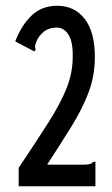

<svg xmlns="http://www.w3.org/2000/svg" viewBox="-20 -648 390 668"><path d="M45 -64Q108 -158 149.5 -223.5Q191 -289 212 -342Q233 -395 233 -451Q234 -502 218.5 -527Q203 -552 177 -552Q157 -552 141 -543.5Q125 -535 111 -513Q104 -498 102.5 -491Q101 -484 104 -476L100 -469L92 -473L33 -504Q55 -561 90.5 -594.5Q126 -628 179 -628Q239 -628 274.5 -582.5Q310 -537 310 -450Q310 -385 288.5 -327.5Q267 -270 229.5 -209.5Q192 -149 144 -75H268Q284 -75 291.5 -77Q299 -79 305 -85H312V0H45Z"/></svg>

Font: Inconsolata ExtraCondensed SemiBold
Style: Regular
Weight: 600
Width: 2
Monospace: yes
Designer: Raph Levien, Cyreal, Brenton Simpson
Foundry: Raph Levien, Cyreal, Google
Version: Version 3.001; ttfautohint (v1.8.2.53-6de2)